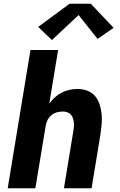

<svg xmlns="http://www.w3.org/2000/svg" viewBox="-20 -1001 640 1021"><path d="M21 0 142 -735H289L242 -450Q255 -468 272 -483.5Q289 -499 309 -509Q329 -519 350.5 -523.5Q372 -528 393 -528Q420 -528 445 -518.5Q470 -509 486 -489.5Q502 -470 510 -445Q518 -420 520.5 -393.5Q523 -367 520.5 -339.5Q518 -312 514 -285L467 0H320Q332 -76 345 -152Q358 -228 370 -304Q372 -316 373 -328Q374 -340 372.5 -352Q371 -364 367 -374.5Q363 -385 355.5 -393Q348 -401 336.5 -404.5Q325 -408 313 -408Q298 -408 282 -403.5Q266 -399 253 -388Q240 -377 232.5 -362Q225 -347 223 -332L168 0ZM256 -788 183 -858 350 -981H463L584 -853L499 -794L398 -921Z"/></svg>

Font: Iosevka SS04 Hv Ex Obl
Style: Regular
Weight: 900
Width: 7
Italic angle: -9°
Monospace: yes
Designer: Belleve Invis
Foundry: Belleve Invis
Version: Version 19.0.0; ttfautohint (v1.8.4)